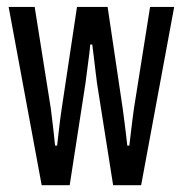

<svg xmlns="http://www.w3.org/2000/svg" viewBox="-20 -547 540 567"><path d="M103.1 0 5.5 -526.5H82.4L130.1 -226.3Q131.6 -215 133.9 -195.3Q136.2 -175.6 138.7 -154.6Q141.2 -133.5 142.6 -117.1H148.7Q150.7 -133.2 152.9 -153.9Q155.2 -174.5 157.7 -194.2Q160.2 -213.8 162.2 -226.3L207.4 -526.5H297.8L342.4 -226.3Q344.4 -212.2 346.9 -192.2Q349.4 -172.3 351.9 -152.2Q354.4 -132.1 355.9 -117.1H362Q364 -134.1 366.5 -155.6Q369 -177.2 371.5 -196.4Q374 -215.5 375.5 -226.3L423.2 -526.5H494.4L396.8 0H314.1L266.5 -301.2Q264.5 -316.4 262 -337.2Q259.5 -358 257 -379Q254.5 -400.1 252.5 -415.5H246.4Q245.4 -399.5 242.4 -378Q239.4 -356.5 236.9 -335.9Q234.4 -315.4 232.4 -301.2L185.8 0Z"/></svg>

Font: Archivo SemiBold ExtraCondensed
Style: Regular
Weight: 600
Width: 2
Version: Version 2.001